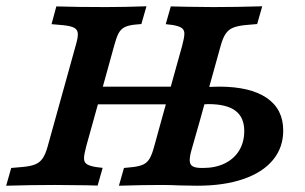

<svg xmlns="http://www.w3.org/2000/svg" viewBox="-39 -591 970 611"><path d="M160.4 -511 125 -514.1 140.3 -570.6Q207.2 -568.5 296.6 -568.5H298H297.2Q355.7 -568.5 427.1 -571L410.9 -514.5L388.7 -512.5Q367.7 -510.1 356.2 -503.7Q344.6 -497.3 337.8 -484Q331 -470.7 324.2 -445.2L303.3 -369.4H180.6L201.6 -445.2Q209.3 -470.7 208.7 -483.6Q208.2 -496.5 197.2 -502.5Q186.3 -508.6 160.4 -511ZM-19.4 0 -3.3 -56.5 32.3 -59.6Q59.1 -62 73.7 -68.2Q88.3 -74.4 97.1 -87.6Q106 -100.7 112.9 -125.8L180.6 -369.4H303.3L235.5 -125.8Q228.6 -100.3 228.4 -87.8Q228.1 -75.3 236.5 -69.2Q244.8 -63.2 265.1 -59.6L287.7 -56.8L271.6 -0.4Q240.8 -1.6 214.9 -1.6Q181.2 -2.4 136.8 -2.4H139.1H137.3Q61.9 -2.4 -19.4 0ZM242.2 -315.3H561.6L544.7 -258.9H226ZM511 -511.4 488.4 -514.1 504.5 -570.6Q535.3 -569.7 561.2 -569.4Q594.9 -568.9 639.3 -568.5H637H638.8Q714.2 -568.5 795.5 -571L779.4 -514.5L743.8 -511.4Q717 -508.9 702.4 -502.7Q687.8 -496.5 679 -483.4Q670.1 -470.3 663.2 -445.2L595.5 -201.6H472.8L540.6 -445.2Q547.5 -470.7 547.7 -483.2Q548 -495.7 539.6 -501.7Q531.3 -507.8 511 -511.4ZM339.4 0 355.5 -56.5 382.4 -59.2Q405.2 -61.7 417.7 -67.9Q430.2 -74.1 437.6 -87.2Q445.1 -100.3 451.9 -125.8L472.8 -201.6H595.5L570.7 -114.8Q564 -91.3 564.8 -78.9Q565.5 -66.5 574.7 -61.5Q583.8 -56.5 603.3 -56.5H607.3Q646.7 -56.5 676.3 -71Q706 -85.6 722.2 -112.2Q738.3 -138.9 738.3 -174.4Q738.3 -217.4 710.2 -238.6Q682.1 -259.7 623.9 -259.7Q607.2 -259.7 592 -256.6L606.9 -312.2Q614.7 -313.8 628.7 -314.5Q642.7 -315.3 658.3 -315.3Q757.1 -315.3 809.7 -279.5Q862.3 -243.6 862.3 -175.8Q862.3 -121.3 829.5 -81.8Q796.8 -42.3 735.3 -21.2Q673.8 0 589.2 0Q563.6 -0.8 537.1 -0.8Q499.5 -2.4 476.4 -2.4H478.4Q414.4 -2.4 339.4 0Z"/></svg>

Font: Playfair Micro SmCond SmLight
Style: Italic
Weight: 360
Width: 4
Italic angle: -15.6°
Designer: Claus Eggers Sørensen
Foundry: Claus Eggers Sørensen
Version: Version 2.203;Glyphs 3.3 (3326)